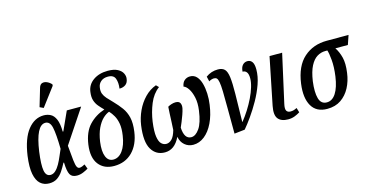

<svg xmlns="http://www.w3.org/2000/svg" viewBox="-81 -1194 3051 1589"><g transform="rotate(-15 1444.0 -400.0)"><path d="M179 10Q134 10 103.5 -17Q73 -44 61.5 -102.5Q50 -161 63 -257Q84 -402 141.5 -474Q199 -546 278 -546Q310 -546 336.5 -532Q363 -518 379 -481Q395 -444 396 -375H401L474 -536H597L407 -251Q414 -167 419 -124Q424 -81 432 -65.5Q440 -50 454 -50Q463 -50 476.5 -55Q490 -60 500 -66L515 -26Q497 -15 471 -4Q445 7 417 7Q374 7 358 -22Q342 -51 340 -125H335Q317 -90 296.5 -59Q276 -28 248 -9Q220 10 179 10ZM207 -55Q230 -55 250 -73.5Q270 -92 286.5 -121.5Q303 -151 316.5 -183.5Q330 -216 342 -242Q340 -370 327.5 -426.5Q315 -483 275 -483Q196 -483 165 -266Q150 -156 159 -105.5Q168 -55 207 -55ZM295 -605 263 -620 309 -775Q317 -802 336 -807.5Q355 -813 376.5 -803.5Q398 -794 415 -775L414 -763Z M735 10Q649 10 603.5 -48.5Q558 -107 573 -216Q588 -322 642.5 -379.5Q697 -437 776 -463Q753 -486 734 -508.5Q715 -531 705.5 -560.5Q696 -590 702 -633Q710 -694 760.5 -729.5Q811 -765 885 -765Q938 -765 969 -748.5Q1000 -732 1012 -707.5Q1024 -683 1020 -660Q1016 -628 995 -612.5Q974 -597 942 -597Q949 -647 936 -682.5Q923 -718 874 -718Q837 -718 814 -698.5Q791 -679 787 -649Q782 -617 790.5 -595Q799 -573 817.5 -552Q836 -531 864 -503Q900 -466 927.5 -428.5Q955 -391 966.5 -342Q978 -293 968 -221Q953 -113 891.5 -51.5Q830 10 735 10ZM742 -43Q788 -43 821.5 -88Q855 -133 867 -215Q876 -274 869 -315Q862 -356 845.5 -385Q829 -414 809 -435Q781 -425 753.5 -398.5Q726 -372 704.5 -326.5Q683 -281 673 -214Q662 -133 680.5 -88Q699 -43 742 -43Z M1036 -257Q1045 -320 1072 -378.5Q1099 -437 1142 -481.5Q1185 -526 1240 -546L1261 -525Q1206 -484 1176.5 -412Q1147 -340 1136 -262Q1125 -179 1132 -134.5Q1139 -90 1157.5 -72.5Q1176 -55 1199 -55Q1224 -55 1246 -76.5Q1268 -98 1283 -151Q1285 -182 1286.5 -218Q1288 -254 1289.5 -288Q1291 -322 1293 -348Q1306 -356 1324.5 -362Q1343 -368 1360 -368Q1390 -368 1399 -349.5Q1408 -331 1403 -305Q1398 -282 1388 -253.5Q1378 -225 1367 -198.5Q1356 -172 1348 -154Q1353 -55 1413 -55Q1450 -55 1483 -102Q1516 -149 1530 -251Q1539 -315 1528.5 -363Q1518 -411 1498.5 -440.5Q1479 -470 1458 -476Q1463 -510 1483 -527Q1503 -544 1531 -544Q1565 -544 1587 -520Q1609 -496 1620 -456.5Q1631 -417 1633 -369.5Q1635 -322 1628 -275Q1616 -188 1585 -124Q1554 -60 1509.5 -25Q1465 10 1413 10Q1371 10 1340 -16.5Q1309 -43 1301 -88Q1276 -37 1243.5 -13.5Q1211 10 1170 10Q1094 10 1055.5 -55Q1017 -120 1036 -257Z M1665 -506Q1711 -540 1769 -540Q1806 -540 1825.5 -520.5Q1845 -501 1851.5 -450Q1858 -399 1856.5 -306.5Q1855 -214 1852 -68H1854Q1884 -105 1912 -149Q1940 -193 1962 -238.5Q1984 -284 1996.5 -326Q2009 -368 2009 -400Q2009 -437 1996 -453.5Q1983 -470 1962 -469Q1964 -506 1981 -524.5Q1998 -543 2023 -543Q2048 -543 2062.5 -523Q2077 -503 2077 -458Q2077 -398 2054 -333Q2031 -268 1995.5 -205Q1960 -142 1922.5 -89Q1885 -36 1855 -1L1765 9Q1764 -124 1764 -212Q1764 -300 1762.5 -353.5Q1761 -407 1756 -433.5Q1751 -460 1742.5 -468.5Q1734 -477 1719 -477Q1698 -477 1675 -463Z M2226 10Q2167 10 2140.5 -22.5Q2114 -55 2129 -131L2211 -536H2319L2227 -124Q2217 -81 2227 -64.5Q2237 -48 2261 -48Q2276 -48 2288 -51.5Q2300 -55 2316 -63L2328 -23Q2306 -9 2281 0.5Q2256 10 2226 10Z M2561 10Q2468 10 2428 -59Q2388 -128 2404 -247Q2424 -394 2504 -465Q2584 -536 2701 -536H2888L2861 -457H2754Q2780 -418 2793 -366.5Q2806 -315 2795 -236Q2786 -167 2756.5 -111.5Q2727 -56 2678.5 -23Q2630 10 2561 10ZM2571 -43Q2618 -43 2649.5 -92Q2681 -141 2694 -232Q2705 -311 2699.5 -372Q2694 -433 2685 -457H2667Q2630 -457 2597 -437Q2564 -417 2539.5 -370Q2515 -323 2503 -242Q2491 -150 2506 -96.5Q2521 -43 2571 -43Z"/></g></svg>

Font: Noto Serif ExtraCondensed Medium
Style: Italic
Weight: 500
Width: 2
Italic angle: -12°
Designer: Monotype Design Team
Foundry: Monotype Imaging Inc.
Version: Version 2.013; ttfautohint (v1.8.4.7-5d5b)